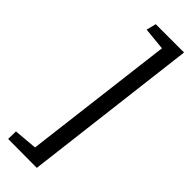

<svg xmlns="http://www.w3.org/2000/svg" viewBox="-270 -631 831 831"><g transform="rotate(45 145.5 -216.0)"><path d="M8.3 184.6 9.3 137.7 116.7 128.4 201.7 -563.5 97.7 -573.7 108.9 -618.2H282.2L184.6 185.5Z"/></g></svg>

Font: Neuton Cursive
Style: Regular
Weight: 500
Designer: Brian M Zick
Version: Version 1.43